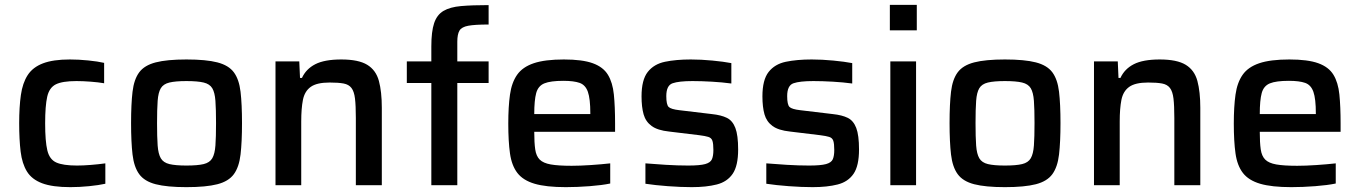

<svg xmlns="http://www.w3.org/2000/svg" viewBox="-20 -763 5602 791"><path d="M270 8Q196 8 153.5 -8Q111 -24 91 -56.5Q71 -89 65 -138.5Q59 -188 59 -256Q59 -322 66 -371.5Q73 -421 94 -453.5Q115 -486 157 -502Q199 -518 268 -518Q304 -518 343.5 -514Q383 -510 409 -504V-420Q386 -424 354 -426.5Q322 -429 295 -429Q237 -429 210 -415.5Q183 -402 174.5 -364.5Q166 -327 166 -255Q166 -181 175 -143.5Q184 -106 212 -93.5Q240 -81 297 -81Q322 -81 353.5 -83.5Q385 -86 414 -90V-6Q387 0 347 4Q307 8 270 8Z M748 8Q668 8 621.5 -4Q575 -16 553.5 -45.5Q532 -75 526 -126.5Q520 -178 520 -256Q520 -334 526 -385Q532 -436 553.5 -465Q575 -494 621.5 -506Q668 -518 748 -518Q829 -518 875.5 -506Q922 -494 943.5 -465Q965 -436 971 -385Q977 -334 977 -256Q977 -178 971 -126.5Q965 -75 943.5 -45.5Q922 -16 875.5 -4Q829 8 748 8ZM748 -81Q794 -81 819 -87Q844 -93 854.5 -111Q865 -129 867.5 -163.5Q870 -198 870 -256Q870 -313 867.5 -347.5Q865 -382 854.5 -399.5Q844 -417 819 -423Q794 -429 748 -429Q703 -429 678 -423Q653 -417 642.5 -399.5Q632 -382 629.5 -347.5Q627 -313 627 -256Q627 -198 629.5 -163.5Q632 -129 642.5 -111Q653 -93 678 -87Q703 -81 748 -81Z M1115 0V-510H1213L1216 -442H1224Q1241 -479 1279 -498.5Q1317 -518 1386 -518Q1457 -518 1493 -496Q1529 -474 1541 -429.5Q1553 -385 1553 -319V0H1446V-277Q1446 -328 1442.5 -357Q1439 -386 1428 -400.5Q1417 -415 1395.5 -419Q1374 -423 1338 -423Q1285 -423 1260 -405Q1235 -387 1228 -351.5Q1221 -316 1221 -263V0Z M1757 0V-421H1656V-510H1757V-572Q1757 -633 1768.5 -667.5Q1780 -702 1807 -718Q1834 -734 1879.5 -738Q1925 -742 1993 -742V-662Q1937 -662 1909.5 -657Q1882 -652 1873 -637Q1864 -622 1864 -591V-510H1993V-421H1864V0Z M2311 8Q2230 8 2182.5 -6Q2135 -20 2111.5 -50.5Q2088 -81 2081 -131Q2074 -181 2074 -254Q2074 -323 2081 -373Q2088 -423 2110.5 -455Q2133 -487 2179 -502.5Q2225 -518 2303 -518Q2379 -518 2422 -502.5Q2465 -487 2484.5 -455Q2504 -423 2509 -373.5Q2514 -324 2514 -254V-220H2181Q2181 -175 2185 -147.5Q2189 -120 2203.5 -105.5Q2218 -91 2249 -85.5Q2280 -80 2335 -80Q2369 -80 2414 -83Q2459 -86 2494 -90V-7Q2461 0 2409.5 4Q2358 8 2311 8ZM2181 -293H2412V-296Q2412 -356 2402 -384.5Q2392 -413 2368 -421.5Q2344 -430 2301 -430Q2248 -430 2222.5 -419.5Q2197 -409 2189 -379.5Q2181 -350 2181 -293Z M2830 8Q2785 8 2731.5 4Q2678 0 2639 -6V-90Q2673 -87 2722.5 -84Q2772 -81 2815 -81Q2863 -81 2885 -87Q2907 -93 2913 -107Q2919 -121 2919 -145Q2919 -171 2915 -183Q2911 -195 2898 -199Q2885 -203 2861 -206L2737 -221Q2689 -226 2664.5 -244Q2640 -262 2631.5 -292Q2623 -322 2623 -366Q2623 -434 2648.5 -466.5Q2674 -499 2719.5 -508.5Q2765 -518 2826 -518Q2868 -518 2915 -513.5Q2962 -509 2993 -503V-419Q2956 -424 2913 -426.5Q2870 -429 2833 -429Q2777 -429 2751 -420Q2725 -411 2725 -367Q2725 -332 2734.5 -322.5Q2744 -313 2779 -309L2913 -293Q2951 -289 2974.5 -277.5Q2998 -266 3009.5 -236Q3021 -206 3021 -147Q3021 -80 2998.5 -47Q2976 -14 2933 -3Q2890 8 2830 8Z M3328 8Q3283 8 3229.5 4Q3176 0 3137 -6V-90Q3171 -87 3220.5 -84Q3270 -81 3313 -81Q3361 -81 3383 -87Q3405 -93 3411 -107Q3417 -121 3417 -145Q3417 -171 3413 -183Q3409 -195 3396 -199Q3383 -203 3359 -206L3235 -221Q3187 -226 3162.5 -244Q3138 -262 3129.5 -292Q3121 -322 3121 -366Q3121 -434 3146.5 -466.5Q3172 -499 3217.5 -508.5Q3263 -518 3324 -518Q3366 -518 3413 -513.5Q3460 -509 3491 -503V-419Q3454 -424 3411 -426.5Q3368 -429 3331 -429Q3275 -429 3249 -420Q3223 -411 3223 -367Q3223 -332 3232.5 -322.5Q3242 -313 3277 -309L3411 -293Q3449 -289 3472.5 -277.5Q3496 -266 3507.5 -236Q3519 -206 3519 -147Q3519 -80 3496.5 -47Q3474 -14 3431 -3Q3388 8 3328 8Z M3646 -638V-743H3757V-638ZM3648 0V-510H3754V0Z M4120 8Q4040 8 3993.5 -4Q3947 -16 3925.5 -45.5Q3904 -75 3898 -126.5Q3892 -178 3892 -256Q3892 -334 3898 -385Q3904 -436 3925.5 -465Q3947 -494 3993.5 -506Q4040 -518 4120 -518Q4201 -518 4247.5 -506Q4294 -494 4315.5 -465Q4337 -436 4343 -385Q4349 -334 4349 -256Q4349 -178 4343 -126.5Q4337 -75 4315.5 -45.5Q4294 -16 4247.5 -4Q4201 8 4120 8ZM4120 -81Q4166 -81 4191 -87Q4216 -93 4226.5 -111Q4237 -129 4239.5 -163.5Q4242 -198 4242 -256Q4242 -313 4239.5 -347.5Q4237 -382 4226.5 -399.5Q4216 -417 4191 -423Q4166 -429 4120 -429Q4075 -429 4050 -423Q4025 -417 4014.5 -399.5Q4004 -382 4001.5 -347.5Q3999 -313 3999 -256Q3999 -198 4001.5 -163.5Q4004 -129 4014.5 -111Q4025 -93 4050 -87Q4075 -81 4120 -81Z M4487 0V-510H4585L4588 -442H4596Q4613 -479 4651 -498.5Q4689 -518 4758 -518Q4829 -518 4865 -496Q4901 -474 4913 -429.5Q4925 -385 4925 -319V0H4818V-277Q4818 -328 4814.5 -357Q4811 -386 4800 -400.5Q4789 -415 4767.5 -419Q4746 -423 4710 -423Q4657 -423 4632 -405Q4607 -387 4600 -351.5Q4593 -316 4593 -263V0Z M5300 8Q5219 8 5171.5 -6Q5124 -20 5100.5 -50.5Q5077 -81 5070 -131Q5063 -181 5063 -254Q5063 -323 5070 -373Q5077 -423 5099.5 -455Q5122 -487 5168 -502.5Q5214 -518 5292 -518Q5368 -518 5411 -502.5Q5454 -487 5473.5 -455Q5493 -423 5498 -373.5Q5503 -324 5503 -254V-220H5170Q5170 -175 5174 -147.5Q5178 -120 5192.5 -105.5Q5207 -91 5238 -85.5Q5269 -80 5324 -80Q5358 -80 5403 -83Q5448 -86 5483 -90V-7Q5450 0 5398.5 4Q5347 8 5300 8ZM5170 -293H5401V-296Q5401 -356 5391 -384.5Q5381 -413 5357 -421.5Q5333 -430 5290 -430Q5237 -430 5211.5 -419.5Q5186 -409 5178 -379.5Q5170 -350 5170 -293Z"/></svg>

Font: Saira Medium
Style: Regular
Weight: 500
Designer: Hector Gatti with collaboration of the Omnibus-Type team
Foundry: Omnibus-Type
Version: Version 1.100; ttfautohint (v1.8.3)